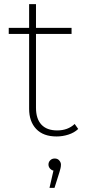

<svg xmlns="http://www.w3.org/2000/svg" viewBox="-20 -653 432 923"><path d="M252 3Q188 3 154 -33Q120 -69 120 -130V-490H22V-519H120V-633H153V-519H324V-490H153V-135Q153 -82 179 -54Q205 -26 255 -26Q306 -26 339 -57L356 -33Q337 -15 309 -6Q281 3 252 3ZM218 250 237 167Q229 166 222 159Q213 150 213 138Q213 126 221.5 117.5Q230 109 243 109Q257 109 265 118.5Q273 128 273 138Q273 147 271 155.5Q269 164 266 174L242 250Z"/></svg>

Font: Montserrat Thin ExtraLight
Style: Regular
Weight: 250
Version: Version 9.000